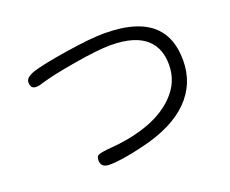

<svg xmlns="http://www.w3.org/2000/svg" viewBox="-109 -831 1218 1016"><g transform="rotate(-20 500.0 -322.5)"><path d="M903.3 -377.9Q903.3 -502 835.9 -569.3Q751 -654.3 557.6 -654.3Q480.5 -654.3 340.3 -632.3Q200.2 -610.4 142.6 -591.8Q116.2 -582 105 -571.3Q93.8 -560.5 93.8 -547.9Q93.8 -527.3 102.1 -519Q110.4 -510.7 125.5 -510.7Q140.6 -510.7 160.2 -517.6Q230.5 -539.1 364.3 -561.5Q498 -584 568.4 -584Q710.9 -584 774.4 -520.5Q825.2 -469.7 825.2 -381.8Q825.2 -282.2 752 -210Q699.2 -156.2 614.3 -122.1Q515.6 -83 387.7 -73.2Q335.9 -69.3 314.5 -61.5Q300.8 -54.7 300.8 -34.2Q300.8 -13.7 311.5 -2.9Q323.2 8.8 348.6 8.8Q418.9 8.8 543 -21.5Q721.7 -63.5 812.5 -154.8Q903.3 -246.1 903.3 -377.9Z"/></g></svg>

Font: FakePearl
Style: ExtraLight
Weight: 300
Version: Version 1.2